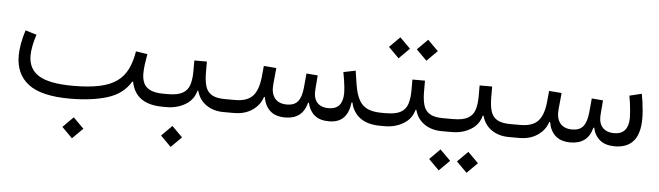

<svg xmlns="http://www.w3.org/2000/svg" viewBox="-49 -739 4017 1170"><g transform="rotate(5 1960.0 -154.0)"><path d="M831.1 -311.2 760.5 -322.1Q749.9 -257.8 727.1 -211.8Q704.3 -165.8 663.5 -136.6Q622.6 -107.3 557.4 -93.4Q492.3 -79.5 396.4 -79.5Q250.7 -79.5 186.7 -119.2Q122.6 -158.8 122.6 -240.5Q122.6 -267.1 129.1 -300.8Q135.6 -334.4 147.4 -370.2L79 -391Q65.4 -348.9 58.1 -308.6Q50.7 -268.2 50.7 -233.9Q50.7 -120.7 129.9 -60.4Q209 0 383.5 0Q517.2 0 612.6 -29.5Q708.1 -58.9 754.1 -136.7H758.9Q772.5 -66.7 821.4 -33.3Q870.2 0 951.3 0H951.8V-79.5H951.3Q897.4 -79.5 868.2 -94Q839.1 -108.5 828 -133.7Q816.9 -158.8 816.9 -190.9Q816.9 -218.2 820.9 -247.2Q825 -276.2 831.1 -311.2ZM353.8 175.5 417.8 239.7 482.1 175.5 417.8 111.4Z M1196.4 -232.2V-297.8H1119.5V-232.2Q1119.5 -183 1108.7 -148.9Q1097.8 -114.8 1067.1 -97.2Q1036.3 -79.5 976.3 -79.5H951.7Q943.2 -79.5 940.2 -69.8Q937.3 -60 937.3 -39.9Q937.3 -19.7 940.2 -9.8Q943.2 0 951.7 0H976.3Q1040 0 1090.2 -30Q1140.4 -59.9 1154.7 -115.9H1159.6Q1174.4 -60.1 1218.9 -30.1Q1263.3 0 1325.4 0H1362.8V-79.5H1327Q1272.3 -79.5 1244.2 -96.9Q1216.1 -114.3 1206.2 -148.3Q1196.4 -182.3 1196.4 -232.2ZM957.4 175.5 1021.4 239.7 1085.7 175.5 1021.4 111.4Z M2096.5 -126.9H2101.4Q2114.3 -66.9 2159.7 -33.5Q2205.1 0 2284.8 0H2285.6V-79.5H2284.8Q2232 -79.5 2198.3 -94.6Q2164.6 -109.7 2145.4 -145Q2126.1 -180.3 2116.9 -240L2104.4 -321.7L2030.3 -306.5Q2035.2 -282.4 2038.8 -258.5Q2042.4 -234.6 2044.4 -214.4Q2046.5 -194.1 2046.5 -180Q2046.5 -130.5 2025.1 -105Q2003.8 -79.5 1958.8 -79.5Q1912.8 -79.5 1888.9 -106.7Q1864.9 -133.8 1869.8 -189.9L1876.4 -272.6L1807.2 -278.3L1799.1 -191.1Q1793.5 -132.9 1771.6 -106.2Q1749.6 -79.5 1704.5 -79.5Q1653.7 -79.5 1629.6 -110.7Q1605.6 -141.9 1611.8 -198.6L1621.2 -295.3L1544.3 -301.4L1537.1 -228.3Q1528 -149.6 1493.9 -114.6Q1459.8 -79.5 1387.8 -79.5H1362.8Q1355.4 -79.5 1351.9 -70.6Q1348.4 -61.7 1348.4 -40.4Q1348.4 -19.1 1352 -9.5Q1355.5 0 1362.8 0H1387.8Q1453.9 0 1499.7 -31.3Q1545.6 -62.5 1561.8 -113.1H1566.7Q1576.1 -58.9 1609 -29.5Q1641.9 0 1700.8 0Q1806.8 0 1832.5 -101.7H1837.4Q1847.7 -54.7 1879.6 -27.3Q1911.5 0 1968.5 0Q2026.6 0 2057.7 -31.8Q2088.8 -63.6 2096.5 -126.9Z M2530.4 -232.2V-297.8H2453.5V-232.2Q2453.5 -183 2442.6 -148.9Q2431.8 -114.8 2401.1 -97.2Q2370.3 -79.5 2310.3 -79.5H2285.6Q2277.2 -79.5 2274.2 -69.8Q2271.2 -60 2271.2 -39.9Q2271.2 -19.7 2274.2 -9.8Q2277.2 0 2285.6 0H2310.3Q2373.9 0 2424.1 -30Q2474.3 -59.9 2488.7 -115.9H2493.6Q2508.4 -60.1 2552.9 -30.1Q2597.3 0 2659.3 0H2696.8V-79.5H2661Q2606.3 -79.5 2578.2 -96.9Q2550.1 -114.3 2540.2 -148.3Q2530.4 -182.3 2530.4 -232.2ZM2294 -483.7 2358 -419.5 2422.3 -483.7 2358 -547.8ZM2464.2 -483.7 2528.2 -419.5 2592.5 -483.7 2528.2 -547.8Z M2941.5 -232.2V-297.8H2864.6V-232.2Q2864.6 -183 2853.8 -148.9Q2843 -114.8 2812.2 -97.2Q2781.4 -79.5 2721.4 -79.5H2696.8Q2688.3 -79.5 2685.4 -69.8Q2682.4 -60 2682.4 -39.9Q2682.4 -19.7 2685.4 -9.8Q2688.3 0 2696.8 0H2721.4Q2785.1 0 2835.3 -30Q2885.5 -59.9 2899.8 -115.9H2904.7Q2919.5 -60.1 2964 -30.1Q3008.5 0 3070.5 0H3107.9V-79.5H3072.1Q3017.5 -79.5 2989.3 -96.9Q2961.2 -114.3 2951.4 -148.3Q2941.5 -182.3 2941.5 -232.2ZM2597.3 175.5 2661.3 239.7 2725.6 175.5 2661.3 111.4ZM2767.5 175.5 2831.5 239.7 2895.8 175.5 2831.5 111.4Z M3449.6 -79.5Q3398.8 -79.5 3374.8 -110.7Q3350.7 -141.9 3356.9 -198.6L3366.3 -295.3L3289.4 -301.4L3282.2 -228.3Q3273.5 -149.6 3239.2 -114.6Q3204.9 -79.5 3132.9 -79.5H3107.9Q3100.5 -79.5 3097 -70.6Q3093.5 -61.7 3093.5 -40.4Q3093.5 -19.1 3097.1 -9.5Q3100.6 0 3107.9 0H3132.9Q3199 0 3244.8 -31.3Q3290.7 -62.5 3306.9 -113.1H3311.8Q3321 -59.2 3354.1 -29.6Q3387.1 0 3445.6 0Q3552.6 0 3577.6 -101.7H3582.5Q3592.8 -54.7 3626 -27.3Q3659.1 0 3717.2 0Q3792.1 0 3831 -45.3Q3869.8 -90.7 3869.8 -182.8Q3869.8 -205 3867.6 -232Q3865.3 -258.9 3861.6 -285.7Q3857.9 -312.4 3853.6 -333.4L3779.3 -315.4Q3783.2 -296.6 3786.4 -271.3Q3789.7 -246 3791.8 -221.8Q3794 -197.6 3794 -181.7Q3794 -131.7 3772.1 -105.6Q3750.1 -79.5 3706.6 -79.5Q3659.1 -79.5 3634.4 -106.9Q3609.7 -134.2 3614.9 -189.9L3621.5 -272.6L3552.4 -278.3L3544.3 -191.1Q3538.4 -133.3 3516.6 -106.4Q3494.8 -79.5 3449.6 -79.5Z"/></g></svg>

Font: Estedad-FD VF
Style: Regular
Weight: 100
Designer: Amin Abedi
Version: Version 7.3